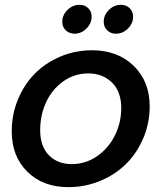

<svg xmlns="http://www.w3.org/2000/svg" viewBox="-20 -769 678 798"><path d="M602.1 -327.1Q602.1 -257.3 575.7 -195.1Q549.3 -132.8 504.4 -88.1Q459.5 -43.5 396.7 -17.3Q334 8.8 264.2 8.8Q158.7 8.8 93.8 -55.2Q28.8 -119.1 28.8 -223.1Q28.8 -292.5 54.2 -354.5Q79.6 -416.5 123.5 -461.7Q167.5 -506.8 229.7 -533.4Q292 -560.1 362.8 -560.1Q468.8 -560.1 535.4 -495.6Q602.1 -431.2 602.1 -327.1ZM147 -228Q147 -160.6 183.3 -123.8Q219.7 -86.9 277.8 -86.9Q335.4 -86.9 383.1 -119.6Q430.7 -152.3 457.3 -205.8Q483.9 -259.3 483.9 -319.8Q483.9 -388.7 445.1 -426.3Q406.2 -463.9 347.2 -463.9Q289.1 -463.9 242.7 -430.7Q196.3 -397.5 171.6 -344Q147 -290.5 147 -228ZM290 -628.9Q268.1 -628.9 253.4 -643.1Q238.8 -657.2 238.8 -678.2Q238.8 -706.5 260.5 -727.8Q282.2 -749 311 -749Q332.5 -749 346.7 -735.1Q360.8 -721.2 360.8 -700.2Q360.8 -671.4 339.1 -650.1Q317.4 -628.9 290 -628.9ZM461.9 -628.9Q439.9 -628.9 425.5 -643.1Q411.1 -657.2 411.1 -678.2Q411.1 -706.5 432.6 -727.8Q454.1 -749 482.9 -749Q504.4 -749 518.8 -735.1Q533.2 -721.2 533.2 -700.2Q533.2 -671.4 511.5 -650.1Q489.7 -628.9 461.9 -628.9Z"/></svg>

Font: Poppins Medium
Style: Italic
Weight: 500
Italic angle: -10°
Designer: Ninad Kale (Devanagari), Jonny Pinhorn (Latin)
Foundry: Indian Type Foundry
Version: Version 3.200;PS 1.000;hotconv 16.6.54;makeotf.lib2.5.65590